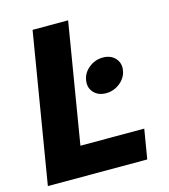

<svg xmlns="http://www.w3.org/2000/svg" viewBox="-109 -815 796 902"><g transform="rotate(-15 289.0 -364.0)"><path d="M12.2 0 132.8 -727.5H305.7L209 -143.6H519.5L495.6 0ZM390.1 -350.6Q352.1 -350.6 330.3 -374.5Q308.6 -398.4 314.5 -433.6Q319.8 -468.8 349.9 -492.7Q379.9 -516.6 417.5 -516.6Q455.6 -516.6 477.5 -492.7Q499.5 -468.8 493.7 -433.6Q487.8 -398.4 457.8 -374.5Q427.7 -350.6 390.1 -350.6Z"/></g></svg>

Font: Inter 20pt ExtraBold
Style: Italic
Weight: 800
Italic angle: -9.3988°
Version: Version 4.001;git-66647c0bb